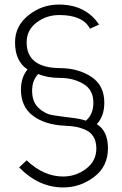

<svg xmlns="http://www.w3.org/2000/svg" viewBox="-20 -735 537 843"><path d="M454 -84Q454 -4 393 42Q332 88 258 88Q150 88 64 0L97 -31Q172 40 257 40Q313 40 358 6Q403 -28 403 -83Q403 -113 391 -133.5Q379 -154 357 -164Q335 -174 314 -178Q293 -182 264 -183Q178 -187 125 -226.5Q72 -266 72 -341Q72 -396 101 -430Q46 -466 46 -549Q46 -621 105 -668Q164 -715 238 -715Q356 -715 415 -627L375 -609Q344 -669 240 -669Q184 -669 140.5 -636Q97 -603 97 -549Q97 -438 241 -436Q322 -436 380 -398.5Q438 -361 438 -284Q438 -225 405 -190Q454 -160 454 -84ZM357 -205Q390 -233 390 -284Q390 -341 345.5 -367Q301 -393 243 -393Q188 -393 148 -410Q121 -383 121 -336Q121 -288 149 -261.5Q177 -235 210.5 -229.5Q244 -224 290.5 -218.5Q337 -213 357 -205Z"/></svg>

Font: Raleway-v4020 Light
Style: Regular
Weight: 300
Designer: Matt McInerney, Pablo Impallari, Rodrigo Fuenzalida
Foundry: Matt McInerney, Pablo Impallari, Rodrigo Fuenzalida
Version: Version 4.020;PS 004.020;hotconv 1.0.88;makeotf.lib2.5.64775